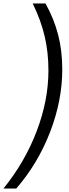

<svg xmlns="http://www.w3.org/2000/svg" viewBox="-31 -880 397 1110"><path d="M249 -473Q249 -576 227.5 -669Q206 -762 158 -860H232Q281 -772 305 -679.5Q329 -587 329 -479Q329 -299 258.5 -116.5Q188 66 63 210H-11Q113 57 181 -121.5Q249 -300 249 -473Z"/></svg>

Font: Exo
Style: Italic
Weight: 400
Italic angle: -9°
Designer: Natanael Gama
Foundry: Natanael Gama
Version: Version 1.500; ttfautohint (v1.6)